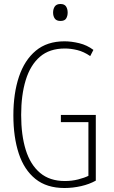

<svg xmlns="http://www.w3.org/2000/svg" viewBox="-20 -932 570 962"><path d="M303 10Q214 10 157.5 -35.5Q101 -81 74 -163Q47 -245 47 -354Q47 -464 75 -547.5Q103 -631 159.5 -678Q216 -725 303 -725Q338 -725 377 -715.5Q416 -706 448 -682L432 -651Q400 -673 367.5 -681Q335 -689 305 -689Q228 -689 180 -647.5Q132 -606 109 -531Q86 -456 86 -356Q86 -255 109 -181Q132 -107 180.5 -66Q229 -25 305 -25Q340 -25 371.5 -33Q403 -41 423 -51V-320H285V-356H460V-27Q428 -9 386.5 0.5Q345 10 303 10ZM283 -827Q263 -827 254.5 -839Q246 -851 246 -869Q246 -887 254.5 -899.5Q263 -912 283 -912Q303 -912 311 -899.5Q319 -887 319 -869Q319 -852 311.5 -839.5Q304 -827 283 -827Z"/></svg>

Font: Noto Sans Mono Condensed ExtraLight
Style: Regular
Weight: 200
Width: 3
Designer: Monotype Design Team
Foundry: Monotype Imaging Inc.
Version: Version 2.014; ttfautohint (v1.8.4.7-5d5b)